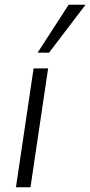

<svg xmlns="http://www.w3.org/2000/svg" viewBox="-20 -786 379 806"><path d="M47 0 121 -499H182L108 0ZM138 -565 268 -766H339L186 -565Z"/></svg>

Font: Nunitoga
Style: Light Italic
Weight: 300
Italic angle: -9°
Designer: Vernon Adams
Foundry: Vernon Adams
Version: Version 1.0